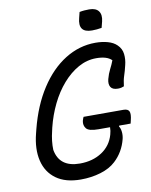

<svg xmlns="http://www.w3.org/2000/svg" viewBox="-99 -983 848 1075"><g transform="rotate(-10 325.0 -445.0)"><path d="M428 -905Q442 -908 456 -909Q470 -910 483 -910Q521 -910 536.5 -889Q552 -868 543 -831L534 -796Q506 -791 479 -791Q398 -791 420 -873ZM348 -323H575Q600 -323 607 -308Q614 -293 605 -257L601 -240H536L534 -235Q542 -225 544.5 -204.5Q547 -184 542 -163Q524 -91 472 -43Q439 -12 386 4Q333 20 273 20Q186 20 133 -18.5Q80 -57 64 -124.5Q48 -192 70 -278L76 -302Q109 -431 170 -525Q231 -619 312 -669.5Q393 -720 485 -720Q523 -720 555 -711Q587 -702 606 -683Q629 -661 632.5 -630Q636 -599 628 -568Q620 -534 612 -510.5Q604 -487 600 -452Q593 -449 584.5 -447Q576 -445 566 -445Q535 -445 524.5 -462Q514 -479 521 -507Q529 -537 541 -560Q553 -583 562 -607Q548 -621 526 -627.5Q504 -634 474 -634Q421 -634 372.5 -607Q324 -580 283 -533Q242 -486 212 -424.5Q182 -363 165 -294L161 -276Q154 -248 151 -221Q148 -194 149 -170Q167 -69 283 -69Q356 -69 408.5 -103.5Q461 -138 478 -199Q481 -209 482.5 -219.5Q484 -230 484 -240H418Q364 -240 349.5 -258Q335 -276 340 -301Q342 -308 344 -313.5Q346 -319 348 -323Z"/></g></svg>

Font: Recursive Sn Csl St
Style: Italic
Weight: 400
Italic angle: -15°
Version: Version 1.079;hotconv 1.0.112;makeotfexe 2.5.65598; ttfautoh